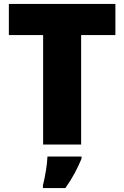

<svg xmlns="http://www.w3.org/2000/svg" viewBox="-20 -734 631 975"><path d="M392 0V-556H566V-714H25V-556H199V0ZM394 72V61H221C220 99 209 165 198 207V221H312C350 167 371 126 394 72Z"/></svg>

Font: Noto Sans Arabic UI Bk
Style: Regular
Weight: 900
Designer: Monotype Design Team, Nadine Chahine and Nizar Qandah
Foundry: Monotype Imaging Inc.
Version: Version 2.010